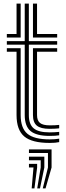

<svg xmlns="http://www.w3.org/2000/svg" viewBox="-20 -790 369 1073"><path d="M257.8 -30.5Q183.2 -30.5 150.8 -57.6Q118.2 -84.8 118.2 -147V-540.5H18.2V-560.2H118.2V-770H141.2V-560.2H299.5V-540.5H141.2V-147Q141.2 -95.2 168.2 -72.8Q195.2 -50.2 257.8 -50.2Q271.8 -50.2 284.8 -51Q297.8 -51.8 310.8 -53V-34Q300.8 -32.2 288 -31.4Q275.2 -30.5 257.8 -30.5ZM257.8 8.8Q158.5 8.8 115.5 -27.5Q72.5 -63.8 72.5 -147V-501H18.2V-520.8H95.5V-147Q95.5 -74 133.1 -42.5Q170.8 -11 257.8 -11Q272.2 -11 285.1 -12Q298 -13 310.8 -15V4.2Q290.8 8.8 257.8 8.8ZM257.8 -70Q207.5 -70 185.9 -87.9Q164.2 -105.8 164.2 -147V-520.8H299.5V-501H187V-147Q187 -116.2 203.5 -102.9Q220 -89.5 257.8 -89.5Q273 -89.5 286.2 -90Q299.5 -90.5 310.8 -92V-72.8Q300 -71.5 286.9 -70.8Q273.8 -70 257.8 -70ZM18.2 -580.2V-600H72.5V-770H95.5V-580.2ZM164.2 -580.2V-770H187V-600H299.5V-580.2ZM219 262.8 248 146V65.2H141.8V45H268.2V146L234.5 262.8ZM157 262.8 167.2 146H141.8V125.8H187.5V146L172.5 262.8ZM188 262.8 207.5 146V105.5H141.8V85.5H227.8V146L203.5 262.8Z"/></svg>

Font: Big Shoulders Inline Text Thin
Style: Bold
Weight: 700
Version: Version 2.002